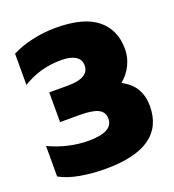

<svg xmlns="http://www.w3.org/2000/svg" viewBox="-133 -817 848 935"><g transform="rotate(-20 291.0 -349.5)"><path d="M20 -31V-189Q121 -142 225 -142Q351 -142 351 -210Q351 -245 321.5 -260Q292 -275 226 -275H124V-429H221Q331 -429 331 -494Q331 -525 305 -541Q279 -557 232 -557Q121 -557 32 -501V-663Q78 -687 138 -700.5Q198 -714 261 -714Q404 -714 473.5 -658Q543 -602 543 -502Q543 -460 524.5 -421Q506 -382 470 -352Q519 -326 540.5 -288Q562 -250 562 -200Q562 15 255 15Q187 15 125 4Q63 -7 20 -31Z"/></g></svg>

Font: Prompt ExtraBold
Style: Regular
Weight: 800
Designer: Katatrad Team
Foundry: CadsonDemak
Version: Version 1.001